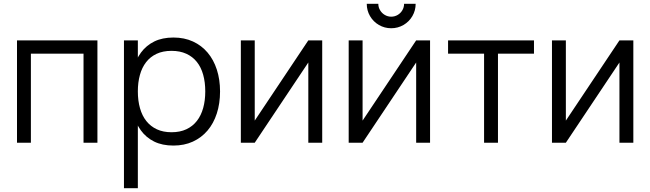

<svg xmlns="http://www.w3.org/2000/svg" viewBox="-20 -753 3432 1013"><path d="M69.7 0V-540H494V0H420.7V-470H143V0Z M634 240V-540H707.3V240ZM895 15Q835.8 15 793.2 -6.2Q750.7 -27.3 723.1 -65.3Q695.5 -103.3 682.5 -155.8Q669.5 -208.2 669.5 -270.7Q669.5 -333.8 682.8 -386.1Q696.2 -438.3 723.9 -475.8Q751.7 -513.3 794.1 -534.2Q836.5 -555 895 -555Q952.7 -555 998.2 -534Q1043.7 -513 1075.4 -475.4Q1107.2 -437.8 1124.1 -385.5Q1141 -333.2 1141 -270.7Q1141 -207 1123.9 -154.3Q1106.8 -101.7 1074.9 -64.2Q1043 -26.7 997.5 -5.8Q952 15 895 15ZM885 -55.3Q929.8 -55.3 963.3 -71Q996.8 -86.7 1018.9 -115.2Q1041 -143.7 1052 -183.2Q1063 -222.7 1063 -270.7Q1063 -319.3 1051.9 -358.9Q1040.8 -398.5 1018.6 -426.3Q996.3 -454.2 962.9 -469.4Q929.5 -484.7 885 -484.7Q839.5 -484.7 806.1 -469Q772.7 -453.3 750.8 -424.9Q728.8 -396.5 718.1 -357.3Q707.3 -318.2 707.3 -270.7Q707.3 -221.8 718.6 -182.1Q729.8 -142.3 752.2 -114.2Q774.7 -86 807.8 -70.7Q841 -55.3 885 -55.3Z M1680 -540V0H1606.7V-423.3L1324 0H1250.7V-540H1324V-116.7L1606.7 -540Z M2044 -604Q2008.9 -604 1979.2 -621.2Q1949.5 -638.5 1932.2 -668.2Q1915 -697.9 1915 -733H1976Q1976 -714.7 1985.3 -699.1Q1994.5 -683.5 2010.1 -674.3Q2025.7 -665 2043.9 -665Q2062.7 -665 2078.3 -674.3Q2093.9 -683.5 2102.9 -699.1Q2112 -714.7 2112 -733H2173Q2173 -697.9 2155.8 -668.2Q2138.5 -638.5 2108.8 -621.2Q2079.1 -604 2044 -604ZM2249 -540V0H2175.7V-423.3L1893 0H1819.7V-540H1893V-116.7L2175.7 -540Z M2534 0V-470H2344V-540H2797.3V-470H2607.3V0Z M3321.5 -540V0H3248.2V-423.3L2965.5 0H2892.2V-540H2965.5V-116.7L3248.2 -540Z"/></svg>

Font: Vela Sans GX ExtLt
Style: Regular
Weight: 200
Designer: Principal design: Mikhail Sharanda - project Manrope.
Design modification: Ravid Balaliev
Foundry: Mikhail Sharanda
Version: Version 1.001